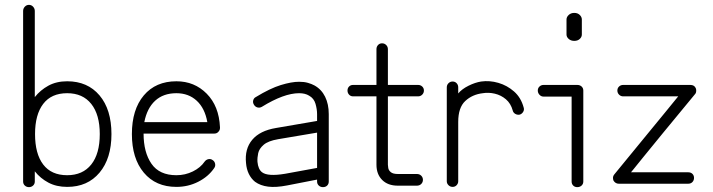

<svg xmlns="http://www.w3.org/2000/svg" viewBox="-20 -755 2928 789"><path d="M99 14Q89 14 82 7.5Q75 1 75 -9V-710Q75 -720 82 -727.5Q89 -735 99 -735Q109 -735 116 -727.5Q123 -720 123 -710V-356Q146 -385 179 -403Q212 -421 256 -421Q340 -421 389 -363Q438 -305 438 -204Q438 -104 389 -45.5Q340 13 256 13Q212 13 179 -4.5Q146 -22 123 -51V-9Q123 1 116 7.5Q109 14 99 14ZM256 -35Q320 -35 355 -79Q390 -123 390 -204Q390 -284 355 -328Q320 -372 256 -372Q191 -372 157.5 -328Q124 -284 124 -204Q124 -123 157.5 -79Q191 -35 256 -35Z M705 13Q620 13 571 -45.5Q522 -104 522 -204Q522 -305 571 -363Q620 -421 705 -421Q779 -421 829.5 -370Q880 -319 884 -232V-229Q884 -220 877 -213Q871 -206 860 -206H570Q570 -129 602.5 -82Q635 -35 705 -35Q741 -35 772.5 -50.5Q804 -66 821 -91Q827 -99 836.5 -101Q846 -103 854 -97Q862 -92 864 -82Q866 -72 860 -64Q836 -29 794.5 -8Q753 13 705 13ZM573 -253H832Q822 -310 788.5 -341Q755 -372 705 -372Q651 -372 617.5 -341Q584 -310 573 -253Z M1307 14Q1297 14 1290 7.5Q1283 1 1283 -9V-17L1160 7Q1114 16 1082 12Q1050 8 1028 -8Q1012 -21 1002.5 -40.5Q993 -60 991 -85Q985 -143 1016.5 -180.5Q1048 -218 1114 -229L1283 -258V-286Q1283 -306 1276.5 -328.5Q1270 -351 1250 -362Q1234 -372 1209 -372Q1147 -372 1056 -316Q1047 -311 1038 -313.5Q1029 -316 1024 -324Q1018 -333 1020.5 -342.5Q1023 -352 1031 -356Q1090 -392 1134 -405.5Q1178 -419 1209 -419Q1230 -419 1245.5 -414.5Q1261 -410 1272 -404Q1301 -388 1316 -357.5Q1331 -327 1331 -286V-9Q1331 1 1324.5 7.5Q1318 14 1307 14ZM1152 -41 1283 -65V-210L1123 -183Q1082 -176 1063.5 -160Q1045 -144 1041 -125.5Q1037 -107 1038 -90Q1041 -59 1057 -47Q1081 -29 1152 -41Z M1615 8Q1574 8 1550.5 -15.5Q1527 -39 1527 -78V-359H1431Q1421 -359 1414.5 -366Q1408 -373 1408 -383Q1408 -393 1414.5 -399.5Q1421 -406 1431 -406H1527V-553Q1527 -563 1533.5 -570Q1540 -577 1550 -577Q1560 -577 1567 -570Q1574 -563 1574 -553V-406H1698Q1708 -406 1715 -399.5Q1722 -393 1722 -383Q1722 -373 1715 -366Q1708 -359 1698 -359H1574V-78Q1574 -74 1575.5 -64.5Q1577 -55 1586 -47.5Q1595 -40 1615 -40H1693Q1704 -40 1711 -33Q1718 -26 1718 -16Q1718 -6 1711 1Q1704 8 1693 8Z M1840 13Q1830 13 1823 6Q1816 -1 1816 -10V-396Q1816 -406 1823 -413Q1830 -420 1840 -420Q1850 -420 1856.5 -413Q1863 -406 1863 -396V-371Q1878 -389 1905 -402.5Q1932 -416 1957 -420Q1992 -425 2028 -414.5Q2064 -404 2092.5 -379Q2121 -354 2132 -313Q2135 -304 2130 -295.5Q2125 -287 2116 -284Q2106 -282 2097.5 -287Q2089 -292 2087 -301Q2079 -330 2059 -347Q2039 -364 2013.5 -370Q1988 -376 1964 -372Q1921 -367 1892 -340Q1863 -313 1863 -254V-10Q1863 -1 1856.5 6Q1850 13 1840 13Z M2352 14Q2342 14 2335.5 7.5Q2329 1 2329 -9V-358H2214Q2204 -358 2197 -365.5Q2190 -373 2190 -383Q2190 -393 2197 -399.5Q2204 -406 2214 -406H2352Q2363 -406 2370 -399.5Q2377 -393 2377 -383V-9Q2377 1 2370 7.5Q2363 14 2352 14ZM2340 -587Q2326 -587 2317 -595Q2308 -603 2308 -613V-675Q2308 -685 2317 -693.5Q2326 -702 2340 -702Q2354 -702 2362.5 -693.5Q2371 -685 2371 -675V-613Q2371 -603 2362.5 -595Q2354 -587 2340 -587Z M2523 0Q2509 0 2501 -13Q2500 -16 2499.5 -18.5Q2499 -21 2499 -24Q2499 -32 2505 -39Q2585 -137 2636.5 -199.5Q2688 -262 2716.5 -297Q2745 -332 2756 -345.5Q2767 -359 2767 -359H2541Q2531 -359 2524 -366Q2517 -373 2517 -383Q2517 -393 2524 -399.5Q2531 -406 2541 -406H2817Q2833 -406 2839 -393Q2841 -389 2841 -383Q2841 -373 2836 -368Q2756 -271 2704.5 -208.5Q2653 -146 2624.5 -110.5Q2596 -75 2584.5 -61Q2573 -47 2573 -47H2808Q2819 -47 2825.5 -40.5Q2832 -34 2832 -24Q2832 -14 2825.5 -7Q2819 0 2808 0Z"/></svg>

Font: Zen Kurenaido
Style: ARC
Weight: 400
Designer: Yoshimichi Ohira
Foundry: Positype
Version: Version 1.001